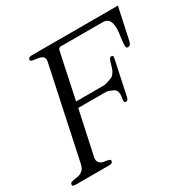

<svg xmlns="http://www.w3.org/2000/svg" viewBox="-177 -811 947 955"><g transform="rotate(-30 296.5 -333.5)"><path d="M140.1 -75.2Q136.7 -58.6 140.6 -49.3Q144.5 -40 152.1 -35.2Q159.7 -30.3 169.7 -28.6Q179.7 -26.9 188 -25.6Q196.3 -24.4 201.7 -21.7Q207 -19 205.6 -12.7Q203.6 -4.4 197.3 -2.2Q190.9 0 184.6 0H-9.3Q-15.6 0 -21.5 -2.2Q-27.3 -4.4 -25.4 -12.7Q-23.9 -19.5 -17.6 -22Q-11.2 -24.4 -2.4 -25.9Q6.3 -27.3 16.6 -28.6Q26.9 -29.8 36.6 -34.7Q46.4 -39.6 54 -48.8Q61.5 -58.1 65.4 -75.2L177.2 -600.1Q180.2 -614.3 175.5 -621.8Q170.9 -629.4 162.4 -633.3Q153.8 -637.2 142.8 -638.4Q131.8 -639.6 122.8 -641.1Q113.8 -642.6 107.9 -645Q102.1 -647.5 103.5 -654.3Q105.5 -662.1 111.8 -664.3Q118.2 -666.5 124.5 -666.5H619.1L580.6 -486.8Q578.6 -478 574.2 -470Q569.8 -461.9 558.6 -461.9Q549.3 -461.9 548.8 -474.6Q548.3 -487.3 550.8 -506.3Q553.2 -525.4 556.2 -547.4Q559.1 -569.3 556.9 -588.4Q554.7 -607.4 544.7 -620.1Q534.7 -632.8 511.7 -632.8H271.5Q266.1 -632.8 263.2 -630.6Q260.3 -628.4 258.3 -624.8Q256.3 -621.1 255.6 -616.9Q254.9 -612.8 253.9 -608.4L200.7 -357.4H360.4Q363.8 -357.4 369.9 -358.9Q376 -360.4 382.3 -362.3Q388.7 -364.3 394.5 -366.5Q400.4 -368.7 403.8 -369.6Q415 -373.5 422.1 -382.1Q429.2 -390.6 433.8 -401.1Q438.5 -411.6 441.4 -422.9Q444.3 -434.1 447.3 -443.4Q450.2 -452.6 454.1 -458.7Q458 -464.8 464.4 -464.8Q472.2 -464.8 473.1 -459Q474.1 -453.1 472.7 -446.8L431.2 -251.5Q430.2 -245.1 426.8 -238.8Q423.3 -232.4 415 -232.4Q406.7 -232.4 406 -238.8Q405.3 -245.1 406.2 -251.5Q407.7 -258.8 408.7 -267.3Q409.7 -275.9 408.9 -283.9Q408.2 -292 405.3 -298.3Q402.3 -304.7 396 -308.6Q392.1 -310.5 386.7 -313.5Q381.3 -316.4 375.5 -318.6Q369.6 -320.8 363.8 -322.5Q357.9 -324.2 353.5 -324.2H193.8Z"/></g></svg>

Font: Atsinvsda
Style: Italic
Weight: 400
Italic angle: -12°
Designer: Al Webster
Foundry: Al Webster and Michael Everson
Version: Version 2.000